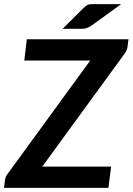

<svg xmlns="http://www.w3.org/2000/svg" viewBox="-23 -914 645 934"><path d="M602.1 -723.1 596.7 -682.6Q595.2 -670.4 582 -651.4L182.6 -103.5H517.6L504.4 0H-3.4L1.5 -39.6Q3.4 -54.7 15.6 -70.3L416 -619.6H95.2L107.4 -723.1ZM377.9 -773.9H281.7L383.3 -875Q399.9 -891.6 412.6 -893.1Q425.3 -894 435.1 -894H566.4L424.3 -791Q400.4 -773.9 377.9 -773.9Z"/></svg>

Font: Lato-BoldItalic
Style: Bold Italic
Weight: 700
Italic angle: -7°
Designer: Lukasz Dziedzic
Foundry: tyPoland Lukasz Dziedzic
Version: Version 1.104; Western+Polish opensource